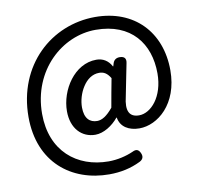

<svg xmlns="http://www.w3.org/2000/svg" viewBox="-95 -836 1163 1117"><g transform="rotate(-10 486.0 -277.0)"><path d="M200 -597C112 -509 56 -382 56 -229C56 41 240 181 462 181C529 181 590 168 647 140C667 130 674 114 665 93C655 69 640 63 617 75C574 94 522 106 471 106C284 106 137 -13 137 -233C137 -492 331 -661 528 -661C738 -661 839 -525 839 -349C839 -211 762 -127 692 -127C634 -127 614 -166 634 -248L657 -364L672 -439C678 -466 666 -480 638 -480C618 -480 604 -470 598 -451L593 -434H591C571 -471 540 -489 502 -489C372 -489 282 -348 282 -223C282 -121 342 -60 422 -60C471 -60 524 -94 559 -137H561C570 -80 619 -52 681 -52C788 -52 916 -154 916 -354C916 -580 769 -735 538 -735C409 -735 288 -685 200 -597ZM408 -350C431 -386 464 -411 505 -411C533 -411 552 -399 571 -368L555 -283L540 -199C504 -155 474 -137 446 -137C403 -137 372 -164 372 -230C372 -270 385 -315 408 -350Z"/></g></svg>

Font: GenSenRounded2 TW M
Style: Regular
Weight: 500
Version: Version 2.100;PS 2.1;hotconv 16.6.51;makeotf.lib2.5.65220 DE